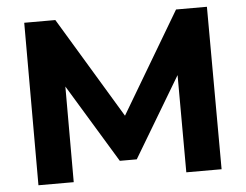

<svg xmlns="http://www.w3.org/2000/svg" viewBox="-50 -762 1056 824"><g transform="rotate(-5 477.5 -350.0)"><path d="M83 0V-700H217L479 -265L737 -700H870L872 0H720L719 -419L513 -74H440L235 -412V0Z"/></g></svg>

Font: Montserrat
Style: Bold
Weight: 700
Designer: Julieta Ulanovsky
Foundry: Julieta Ulanovsky
Version: Version 9.000; ttfautohint (v1.8.4.7-5d5b)